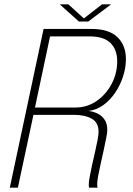

<svg xmlns="http://www.w3.org/2000/svg" viewBox="-20 -872 616 892"><path d="M25.5 0 182.5 -737.5H405.5Q486 -737.5 525.5 -699.5Q565 -661.5 565 -597.5Q565 -558 552 -517.5Q539 -477 515.5 -442Q492 -407 460.2 -384Q428.5 -361 390.5 -356.5Q411.5 -354.5 431.8 -345.2Q452 -336 465.2 -317.2Q478.5 -298.5 478.5 -268Q478.5 -256 473.5 -231Q468.5 -206 461.8 -174.8Q455 -143.5 448 -112.5Q441 -81.5 436.2 -56Q431.5 -30.5 431.5 -17.5Q431.5 -11 432 -6.5Q432.5 -2 433.5 0H394Q392.5 -4 392.5 -15.5Q392.5 -27.5 397 -52.2Q401.5 -77 408.2 -107.2Q415 -137.5 422 -167.8Q429 -198 433.5 -222.5Q438 -247 438 -259.5Q438 -302 406.8 -320.2Q375.5 -338.5 323 -338.5H118L138.5 -353L63 0ZM139.5 -358.5 124.5 -372.5H330.5Q385.5 -372.5 429.2 -403Q473 -433.5 498.8 -482.5Q524.5 -531.5 524.5 -587.5Q524.5 -640.5 493.8 -671.8Q463 -703 394.5 -703H196L217 -724ZM257.5 -852H297.5L376.5 -780H361.5L454 -852H496.5L390 -772H346.5Z"/></svg>

Font: Epilogue ExtraLight
Style: Italic
Weight: 250
Italic angle: -12°
Designer: Tyler Finck
Foundry: Etcetera Type Co
Version: Version 2.112